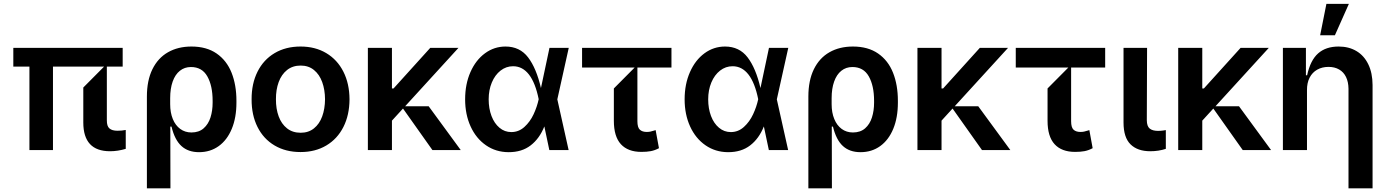

<svg xmlns="http://www.w3.org/2000/svg" viewBox="-20 -801 7407 1025"><path d="M137.1 0V-445.3H51.1V-545.5H634.9V-445.3H550.4V-159.1Q550.1 -127.1 564.5 -115.1Q578.8 -103 606.9 -103Q630.7 -103 651.3 -107.2V-6.4Q608.7 6.4 567.5 6.4Q424.7 6.4 424.7 -147V-333.8L535.5 -445.3H262.8V0Z M889.9 204.5H764.2V-285.5Q764.2 -371.4 793.7 -431.5Q823.2 -491.5 876.8 -522Q930.4 -552.6 1002.1 -552.6Q1082.7 -552.6 1136.5 -515.3Q1190.3 -478 1216.3 -412.6Q1242.2 -347.3 1242.2 -262.8V-252.8Q1242.2 -173.3 1217.5 -113.5Q1192.8 -53.6 1147.7 -21.1Q1102.6 11.4 1042.6 11.4Q984.4 11.4 948.5 -21.5Q912.6 -54.3 895.6 -125H889.2ZM1115.1 -252.8V-262.8Q1115.1 -343.4 1086.8 -393.3Q1058.6 -443.2 999.3 -443.2Q965.2 -443.2 940.2 -423.1Q915.1 -403.1 901.8 -365.6Q888.5 -328.1 888.5 -277V-244.7Q888.5 -199.9 902.5 -165.7Q916.5 -131.4 942.3 -112.6Q968 -93.8 1002.1 -93.8Q1041.9 -93.8 1067.1 -115.9Q1092.3 -138.1 1103.7 -174Q1115.1 -209.9 1115.1 -252.8Z M1323.2 -270.6Q1322.8 -354.4 1354.8 -418.3Q1386.7 -482.2 1446 -517.4Q1505.3 -552.6 1584.5 -552.6Q1663 -552.6 1721.9 -517.4Q1780.9 -482.2 1813.2 -418.3Q1845.5 -354.4 1845.9 -270.6Q1845.5 -186.8 1813.2 -123Q1780.9 -59.3 1721.9 -24.3Q1663 10.7 1584.5 10.7Q1505.3 10.7 1446 -24.3Q1386.7 -59.3 1354.8 -123Q1322.8 -186.8 1323.2 -270.6ZM1715.2 -271.3Q1714.8 -322.1 1700.1 -362.7Q1685.4 -403.4 1656.2 -427.2Q1627.1 -451 1585.2 -451Q1542.3 -451 1512.4 -427.2Q1482.6 -403.4 1467.7 -362.7Q1452.8 -322.1 1453.1 -271.3Q1452.8 -220.2 1467.7 -179.7Q1482.6 -139.2 1512.3 -115.8Q1541.9 -92.3 1585.2 -92.3Q1627.1 -92.3 1656.2 -115.8Q1685.4 -139.2 1700.1 -179.7Q1714.8 -220.2 1715.2 -271.3Z M2439.6 0H2288.4L2131.4 -221.6L2072.4 -157V0H1943.9V-545.5H2072.4V-328.8H2081L2277 -545.5H2427.6L2142.8 -233.7H2268.5Z M2463.1 -270.6Q2463.1 -351.9 2491.5 -416.2Q2519.9 -480.5 2569.1 -516.5Q2618.3 -552.6 2678.6 -552.6Q2755 -552.6 2799.2 -494.7Q2843.4 -436.8 2867.9 -331L2913.4 -545.5H3016.3L2955.3 -270.6L3015.6 0H2912.6L2886 -126.1Q2860.4 -61.4 2813 -24.9Q2765.6 11.7 2694.6 11.4Q2627.1 11 2574.4 -25.4Q2521.7 -61.8 2492.4 -125.9Q2463.1 -190 2463.1 -270.6ZM2855.8 -271.3Q2838.4 -358.3 2804 -402.9Q2769.5 -447.4 2719.1 -447.4Q2682.2 -447.4 2652.3 -424.2Q2622.5 -400.9 2605.6 -360.6Q2588.8 -320.3 2588.8 -270.6Q2588.8 -221.6 2603.9 -181.8Q2619 -142 2646.5 -119Q2674 -95.9 2709.5 -95.9Q2749.3 -95.9 2779.7 -123.4Q2810 -150.9 2828.7 -191.1Q2847.3 -231.2 2855.8 -271.3Z M3257.1 -156.2V-328.8L3367.9 -440.3H3087.4V-545.5H3564.6V-440.3H3382.8V-154.1Q3382.8 -120.4 3396 -108.5Q3409.1 -96.6 3432.5 -96.6Q3443.5 -96.6 3451.9 -98.4Q3460.2 -100.1 3472.3 -104L3480.1 -106.5L3497.9 -9.9Q3475.9 1.8 3454.4 5.9Q3432.9 9.9 3404.1 9.9Q3332.4 9.9 3294.7 -31.1Q3257.1 -72.1 3257.1 -156.2Z M3634.9 -270.6Q3634.9 -351.9 3663.4 -416.2Q3691.8 -480.5 3740.9 -516.5Q3790.1 -552.6 3850.5 -552.6Q3926.8 -552.6 3971.1 -494.7Q4015.3 -436.8 4039.8 -331L4085.2 -545.5H4188.2L4127.1 -270.6L4187.5 0H4084.5L4057.9 -126.1Q4032.3 -61.4 3984.9 -24.9Q3937.5 11.7 3866.5 11.4Q3799 11 3746.3 -25.4Q3693.5 -61.8 3664.2 -125.9Q3634.9 -190 3634.9 -270.6ZM4027.7 -271.3Q4010.3 -358.3 3975.9 -402.9Q3941.4 -447.4 3891 -447.4Q3854 -447.4 3824.2 -424.2Q3794.4 -400.9 3777.5 -360.6Q3760.7 -320.3 3760.7 -270.6Q3760.7 -221.6 3775.7 -181.8Q3790.8 -142 3818.4 -119Q3845.9 -95.9 3881.4 -95.9Q3921.2 -95.9 3951.5 -123.4Q3981.9 -150.9 4000.5 -191.1Q4019.2 -231.2 4027.7 -271.3Z M4421.2 204.5H4295.5V-285.5Q4295.5 -371.4 4324.9 -431.5Q4354.4 -491.5 4408 -522Q4461.6 -552.6 4533.4 -552.6Q4614 -552.6 4667.8 -515.3Q4721.6 -478 4747.5 -412.6Q4773.4 -347.3 4773.4 -262.8V-252.8Q4773.4 -173.3 4748.8 -113.5Q4724.1 -53.6 4679 -21.1Q4633.9 11.4 4573.9 11.4Q4515.6 11.4 4479.8 -21.5Q4443.9 -54.3 4426.8 -125H4420.5ZM4646.3 -252.8V-262.8Q4646.3 -343.4 4618.1 -393.3Q4589.8 -443.2 4530.5 -443.2Q4496.4 -443.2 4471.4 -423.1Q4446.4 -403.1 4433.1 -365.6Q4419.7 -328.1 4419.7 -277V-244.7Q4419.7 -199.9 4433.8 -165.7Q4447.8 -131.4 4473.5 -112.6Q4499.3 -93.8 4533.4 -93.8Q4573.2 -93.8 4598.4 -115.9Q4623.6 -138.1 4634.9 -174Q4646.3 -209.9 4646.3 -252.8Z M5373.6 0H5222.3L5065.3 -221.6L5006.4 -157V0H4877.8V-545.5H5006.4V-328.8H5014.9L5210.9 -545.5H5361.5L5076.7 -233.7H5202.4Z M5572.4 -156.2V-328.8L5683.2 -440.3H5402.7V-545.5H5880V-440.3H5698.2V-154.1Q5698.2 -120.4 5711.3 -108.5Q5724.4 -96.6 5747.9 -96.6Q5758.9 -96.6 5767.2 -98.4Q5775.6 -100.1 5787.6 -104L5795.5 -106.5L5813.2 -9.9Q5791.2 1.8 5769.7 5.9Q5748.2 9.9 5719.5 9.9Q5647.7 9.9 5610.1 -31.1Q5572.4 -72.1 5572.4 -156.2Z M5978 -545.5H6103.7L6102.3 -159.1Q6102.6 -126.8 6117.9 -114.5Q6133.2 -102.3 6161.9 -102.3Q6176.8 -102.3 6189.5 -104.2Q6202.1 -106.2 6203.8 -106.5V-6.4Q6165.5 6.4 6120.7 6.4Q6052.9 6.4 6015.4 -30.4Q5978 -67.1 5978 -147Z M6765.6 0H6614.3L6457.4 -221.6L6398.4 -157V0H6269.9V-545.5H6398.4V-328.8H6407L6603 -545.5H6753.6L6468.8 -233.7H6594.5Z M6957.4 0H6828.8V-545.5H6951.7V-399.1H6958.1Q6975.5 -479.4 7016.9 -516Q7058.2 -552.6 7126.4 -552.6Q7180.8 -552.6 7221.4 -528.4Q7262.1 -504.3 7284.6 -457.9Q7307.2 -411.6 7307.5 -347.3V204.5H7179V-327.4Q7178.6 -363.6 7165.8 -389.9Q7153.1 -416.2 7129.1 -430Q7105.1 -443.9 7072.4 -443.9Q7038.4 -443.9 7012.1 -429.2Q6985.8 -414.4 6971.4 -386.4Q6957 -358.3 6957.4 -319.6ZM7106.5 -612.9H7027.7L7061.1 -780.5H7181.1Z"/></svg>

Font: Riot Sans
Style: Bold
Weight: 600
Designer: Rasmus Andersson
Foundry: rsms
Version: Version 4.001